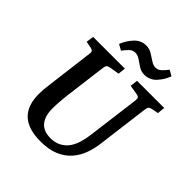

<svg xmlns="http://www.w3.org/2000/svg" viewBox="-205 -864 1005 1005"><g transform="rotate(45 297.0 -361.5)"><path d="M260 12Q168 12 123 -30.5Q78 -73 78 -158Q78 -174 79.5 -192.5Q81 -211 84 -232L117 -495Q119 -507 114.5 -513Q110 -519 99 -521L62 -528L68 -570H303L298 -528L244 -519Q235 -517 228.5 -513.5Q222 -510 219 -491L188 -248Q186 -228 184 -203Q182 -178 182 -156Q182 -98 207.5 -67.5Q233 -37 284 -37Q319 -37 344 -50.5Q369 -64 385 -86.5Q401 -109 410 -140Q419 -171 423 -206L460 -494Q461 -507 457 -512Q453 -517 442 -519L388 -528L393 -570H594L590 -528L554 -521Q541 -519 535.5 -513Q530 -507 528 -491L492 -209Q487 -165 473 -125.5Q459 -86 432 -55Q405 -24 363 -6Q321 12 260 12ZM397 -619Q374 -619 354.5 -631.5Q335 -644 318 -656Q301 -668 283 -668Q264 -668 250 -654.5Q236 -641 222 -622L190 -640Q204 -676 231 -705.5Q258 -735 297 -735Q320 -735 340 -723Q360 -711 377.5 -699Q395 -687 412 -687Q431 -687 445 -700.5Q459 -714 473 -732L504 -714Q491 -678 464 -648.5Q437 -619 397 -619Z"/></g></svg>

Font: Yrsa Medium
Style: Italic
Weight: 500
Italic angle: -7.10001°
Designer: Anna Giedrys (Yrsa+Rasa design), David Brezina (Yrsa art-direction, Rasa art-direction, design)
Foundry: Rosetta Type Foundry
Version: Version 2.004